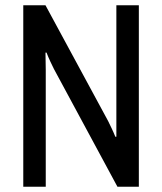

<svg xmlns="http://www.w3.org/2000/svg" viewBox="-20 -706 613 726"><path d="M68 0V-686H152L389 -248Q394 -238 402.5 -220Q411 -202 416 -189H420Q420 -205 420 -222Q420 -239 420 -250V-686H505V0H424L184 -445Q179 -455 170.5 -473Q162 -491 156 -507H152Q152 -492 152.5 -474Q153 -456 153 -442V0Z"/></svg>

Font: Archivo Condensed
Style: Regular
Weight: 400
Width: 3
Designer: Hector Gatti
Foundry: Omnibus-Type
Version: Version 2.001; ttfautohint (v1.8.3)